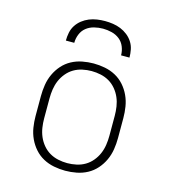

<svg xmlns="http://www.w3.org/2000/svg" viewBox="-111 -829 822 927"><g transform="rotate(15 300.0 -366.0)"><path d="M300 8Q272 8 243.5 2.5Q215 -3 190 -16.5Q165 -30 146 -51.5Q127 -73 115 -99Q103 -125 98.5 -153.5Q94 -182 94 -210V-310Q94 -338 98.5 -366.5Q103 -395 115 -421Q127 -447 146 -468.5Q165 -490 190 -503.5Q215 -517 243.5 -522.5Q272 -528 300 -528Q328 -528 356.5 -522.5Q385 -517 410 -503.5Q435 -490 454 -468.5Q473 -447 485 -421Q497 -395 501.5 -366.5Q506 -338 506 -310V-210Q506 -182 501.5 -153.5Q497 -125 485 -99Q473 -73 454 -51.5Q435 -30 410 -16.5Q385 -3 356.5 2.5Q328 8 300 8ZM300 -30Q323 -30 346 -35Q369 -40 388.5 -51.5Q408 -63 423 -81Q438 -99 447 -120Q456 -141 459.5 -164Q463 -187 463 -210V-310Q463 -333 459.5 -356Q456 -379 447 -400Q438 -421 423 -439Q408 -457 388.5 -468.5Q369 -480 346 -485Q323 -490 300 -490Q277 -490 254 -485Q231 -480 211.5 -468.5Q192 -457 177 -439Q162 -421 153 -400Q144 -379 140.5 -356Q137 -333 137 -310V-210Q137 -187 140.5 -164Q144 -141 153 -120Q162 -99 177 -81Q192 -63 211.5 -51.5Q231 -40 254 -35Q277 -30 300 -30ZM141 -600Q141 -620 145 -640Q149 -660 160 -677Q171 -694 187 -706.5Q203 -719 221.5 -726.5Q240 -734 260 -737Q280 -740 300 -740Q320 -740 340 -737Q360 -734 378.5 -726.5Q397 -719 413 -706.5Q429 -694 440 -677Q451 -660 455 -640Q459 -620 459 -600H417Q417 -622 408.5 -643Q400 -664 383 -677.5Q366 -691 344 -696.5Q322 -702 300 -702Q278 -702 256 -696.5Q234 -691 217 -677.5Q200 -664 191.5 -643Q183 -622 183 -600Z"/></g></svg>

Font: Iosevka Etoile Extralight
Style: Regular
Weight: 200
Designer: Belleve Invis
Foundry: Belleve Invis
Version: Version 22.1.2; ttfautohint (v1.8.4)